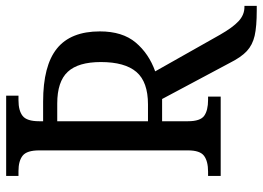

<svg xmlns="http://www.w3.org/2000/svg" viewBox="-138 -616 874 639"><g transform="rotate(-90 299.5 -297.0)"><path d="M409 30 289 -195H215V-109Q215 -68 233 -55Q251 -42 286 -42H297V0H33V-42H47Q82 -42 100 -55.5Q118 -69 118 -109V-604Q118 -645 100.5 -659Q83 -673 49 -673H33V-714H300V-673H285Q250 -673 232.5 -659Q215 -645 215 -604V-591H280Q400 -591 457 -545Q514 -499 514 -402Q514 -327 477 -283Q440 -239 381 -218L503 -2Q527 40 548 59.5Q569 79 595 79H599V120H584Q530 120 499.5 113Q469 106 448.5 87Q428 68 409 30ZM271 -242Q346 -242 379 -280.5Q412 -319 412 -399Q412 -474 379.5 -509Q347 -544 274 -544H215V-242Z"/></g></svg>

Font: Noto Serif Narrow
Style: Regular
Weight: 400
Width: 4
Designer: Monotype Design Team
Foundry: Monotype Imaging Inc.
Version: Version 1.001